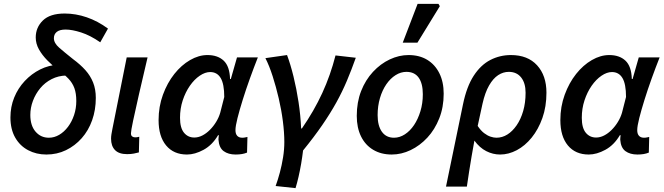

<svg xmlns="http://www.w3.org/2000/svg" viewBox="-20 -788 3437 994"><path d="M220 12Q168 12 125.5 -10.5Q83 -33 58.5 -76Q34 -119 34 -180Q34 -235 53.5 -283Q73 -331 108 -368.5Q143 -406 188 -428.5Q233 -451 283 -453L323 -397Q282 -396 247.5 -378.5Q213 -361 188.5 -331.5Q164 -302 150.5 -266Q137 -230 137 -193Q137 -138 164 -106.5Q191 -75 233 -75Q261 -75 286.5 -90Q312 -105 332 -131.5Q352 -158 363.5 -192.5Q375 -227 375 -265Q375 -305 365 -332Q355 -359 334.5 -380.5Q314 -402 283 -424Q252 -448 225 -475.5Q198 -503 181.5 -532.5Q165 -562 165 -594Q165 -646 202 -682Q239 -718 315 -718Q372 -718 429 -698.5Q486 -679 539 -640L499 -569Q447 -605 400 -620Q353 -635 320 -635Q289 -635 274 -623Q259 -611 259 -590Q259 -565 286.5 -541Q314 -517 358 -482Q396 -454 422 -425Q448 -396 462 -361Q476 -326 476 -281Q476 -219 457 -165.5Q438 -112 403 -72.5Q368 -33 321.5 -10.5Q275 12 220 12Z M638 10Q596 10 575.5 -11Q555 -32 555 -70Q555 -81 557 -93.5Q559 -106 562 -121L636 -491H744Q719 -385 699.5 -300Q680 -215 669 -162.5Q658 -110 658 -98Q658 -86 664.5 -81.5Q671 -77 679 -77Q684 -77 689 -77.5Q694 -78 701 -80L699 1Q688 4 673 7Q658 10 638 10Z M948 12Q879 12 840 -35Q801 -82 801 -166Q801 -236 823.5 -297.5Q846 -359 882.5 -405Q919 -451 964 -477Q1009 -503 1054 -503Q1107 -503 1138 -474Q1169 -445 1171 -379H1175L1207 -491H1315Q1294 -438 1273.5 -381Q1253 -324 1236.5 -271Q1220 -218 1209.5 -176.5Q1199 -135 1199 -114Q1199 -95 1208 -85Q1217 -75 1234 -75Q1243 -75 1249 -76.5Q1255 -78 1261 -79L1259 2Q1247 7 1232.5 9.5Q1218 12 1200 12Q1162 12 1138 -5.5Q1114 -23 1111 -65Q1111 -69 1111.5 -75Q1112 -81 1113 -88H1109Q1079 -37 1034 -12.5Q989 12 948 12ZM986 -76Q1007 -76 1027.5 -86.5Q1048 -97 1066.5 -115.5Q1085 -134 1099 -157Q1113 -180 1120 -204L1141 -286Q1141 -353 1122.5 -384Q1104 -415 1068 -415Q1042 -415 1014 -396Q986 -377 963 -344Q940 -311 926 -268.5Q912 -226 912 -178Q912 -126 932.5 -101Q953 -76 986 -76Z M1407 175Q1419 142 1429 104.5Q1439 67 1445.5 26.5Q1452 -14 1452 -53Q1452 -101 1444.5 -160Q1437 -219 1423 -279Q1409 -339 1391.5 -393.5Q1374 -448 1354 -487L1466 -503Q1484 -455 1499.5 -392Q1515 -329 1525.5 -260Q1536 -191 1539 -123H1543Q1606 -214 1648.5 -306.5Q1691 -399 1717 -501L1822 -489Q1800 -427 1776 -370Q1752 -313 1721 -257Q1690 -201 1648 -140Q1606 -79 1549 -9Q1545 25 1539 60Q1533 95 1525.5 127.5Q1518 160 1510 186Z M2008 12Q1953 12 1912 -12.5Q1871 -37 1849 -82Q1827 -127 1827 -188Q1827 -259 1849.5 -316.5Q1872 -374 1911 -416Q1950 -458 1998 -480.5Q2046 -503 2095 -503Q2151 -503 2191.5 -478.5Q2232 -454 2254.5 -409Q2277 -364 2277 -303Q2277 -233 2254 -175Q2231 -117 2192.5 -75.5Q2154 -34 2106 -11Q2058 12 2008 12ZM2020 -75Q2049 -75 2076 -92.5Q2103 -110 2123.5 -140.5Q2144 -171 2156.5 -212Q2169 -253 2169 -300Q2169 -356 2147.5 -386Q2126 -416 2084 -416Q2055 -416 2028 -399Q2001 -382 1980 -351.5Q1959 -321 1947 -280Q1935 -239 1935 -192Q1935 -137 1957 -106Q1979 -75 2020 -75ZM2065 -567 2142 -768H2250L2257 -756L2141 -567Z M2289 178 2377 -248Q2396 -340 2432.5 -396Q2469 -452 2518.5 -477.5Q2568 -503 2625 -503Q2712 -503 2760.5 -450Q2809 -397 2809 -308Q2809 -236 2788 -177Q2767 -118 2732.5 -75.5Q2698 -33 2655.5 -10.5Q2613 12 2569 12Q2532 12 2497.5 -5.5Q2463 -23 2436 -60Q2428 -17 2421.5 21.5Q2415 60 2409 98Q2403 136 2397 178ZM2550 -75Q2580 -75 2606.5 -91.5Q2633 -108 2654.5 -139Q2676 -170 2688.5 -213Q2701 -256 2701 -308Q2701 -358 2678 -387Q2655 -416 2614 -416Q2585 -416 2559 -399Q2533 -382 2512 -345.5Q2491 -309 2478 -251L2453 -136Q2469 -112 2486 -99Q2503 -86 2519.5 -80.5Q2536 -75 2550 -75Z M3028 12Q2959 12 2920 -35Q2881 -82 2881 -166Q2881 -236 2903.5 -297.5Q2926 -359 2962.5 -405Q2999 -451 3044 -477Q3089 -503 3134 -503Q3187 -503 3218 -474Q3249 -445 3251 -379H3255L3287 -491H3395Q3374 -438 3353.5 -381Q3333 -324 3316.5 -271Q3300 -218 3289.5 -176.5Q3279 -135 3279 -114Q3279 -95 3288 -85Q3297 -75 3314 -75Q3323 -75 3329 -76.5Q3335 -78 3341 -79L3339 2Q3327 7 3312.5 9.5Q3298 12 3280 12Q3242 12 3218 -5.5Q3194 -23 3191 -65Q3191 -69 3191.5 -75Q3192 -81 3193 -88H3189Q3159 -37 3114 -12.5Q3069 12 3028 12ZM3066 -76Q3087 -76 3107.5 -86.5Q3128 -97 3146.5 -115.5Q3165 -134 3179 -157Q3193 -180 3200 -204L3221 -286Q3221 -353 3202.5 -384Q3184 -415 3148 -415Q3122 -415 3094 -396Q3066 -377 3043 -344Q3020 -311 3006 -268.5Q2992 -226 2992 -178Q2992 -126 3012.5 -101Q3033 -76 3066 -76Z"/></svg>

Font: Source Sans 3 SemiBold
Style: Italic
Weight: 600
Italic angle: -11°
Designer: Paul D. Hunt
Foundry: Adobe
Version: Version 3.046;hotconv 1.0.118;makeotfexe 2.5.65603